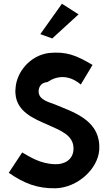

<svg xmlns="http://www.w3.org/2000/svg" viewBox="-20 -996 590 1029"><path d="M196 -813 260 -790 401 -919 312 -976ZM234 -556C285 -591 349 -597 413 -543L476 -648C388 -700 336 -721 242 -712C142 -699 67 -610 63 -519C62 -510 62 -501 63 -493C70 -397 161 -360 237 -327C302 -297 374 -273 374 -200C374 -140 325 -114 275 -116C194 -118 138 -157 99 -179L27 -70C109 -13 180 15 279 13C396 9 505 -90 512 -194V-219C505 -358 364 -398 275 -436C238 -450 190 -461 187 -503C186 -536 206 -554 234 -556Z"/></svg>

Font: Bluebird
Style: Nrw
Weight: 400
Designer: Jasper
Foundry: Cannot Into Space Fonts
Version: Version 0.98